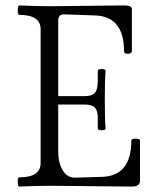

<svg xmlns="http://www.w3.org/2000/svg" viewBox="-20 -686 572 709"><path d="M51 3Q46 3 45.5 -14Q45 -31 51 -31Q130 -31 130 -84V-578Q130 -631 52 -631Q45 -631 45.5 -648.5Q46 -666 52 -666Q109 -663 165 -663Q210 -663 301 -664.5Q392 -666 438 -666Q467 -666 467 -653V-497Q467 -488 452.5 -487.5Q438 -487 438 -497Q438 -626 330 -629L215 -633Q195 -633 195 -609V-331H292Q320 -331 330.5 -343Q341 -355 341 -387V-424Q341 -431 355.5 -431Q370 -431 370 -424Q367 -398 367 -318Q367 -238 370 -212Q370 -205 355.5 -205Q341 -205 341 -212V-253Q341 -277 330.5 -288.5Q320 -300 292 -300H195V-129Q195 -84 212 -56.5Q229 -29 258 -30L358 -33Q465 -37 465 -167Q465 -174 481 -174Q497 -174 497 -167V-18Q497 3 466 3Q416 3 317 1.5Q218 0 170 0Q111 0 51 3Z"/></svg>

Font: Junicode Cond Light
Style: Regular
Weight: 300
Width: 3
Designer: Peter S. Baker
Version: Version 2.201